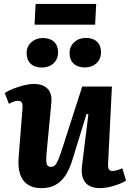

<svg xmlns="http://www.w3.org/2000/svg" viewBox="-20 -961 674 995"><path d="M4.5 -479Q21.5 -490.5 48 -501Q74.5 -511.5 103.3 -518.8Q132 -526 154 -526Q203 -526 227 -500.8Q251 -475.5 246 -427L220.5 -158.5Q218 -124 222.3 -110.3Q226.5 -96.5 244 -96.5Q256.5 -96.5 264.8 -104.5Q273 -112.5 281.8 -133Q290.5 -153.5 302.5 -190.5L406 -512.5H560L540 -110Q539 -92 544.5 -83.5Q550 -75 562.5 -75Q574.5 -75 588.3 -79.3Q602 -83.5 614 -89L633 -25Q620.5 -17 603.8 -10Q587 -3 568.5 2.5Q550 8 531.8 11Q513.5 14 498 14Q445 14 421.5 -16.3Q398 -46.5 405 -101.5L438 -368.5L428.5 -370.5L356 -135Q340 -82.5 317.8 -49.7Q295.5 -17 265.2 -1.5Q235 14 194.5 14Q132 14 101.2 -25.7Q70.5 -65.5 76.5 -143.5L96.5 -399.5Q98.5 -423 92.2 -430.7Q86 -438.5 72.5 -438.5Q63 -438.5 51 -434.5Q39 -430.5 26.5 -422.5ZM118 -685Q118 -720 142.2 -742Q166.5 -764 201.5 -764Q239.5 -764 260.3 -744.3Q281 -724.5 281 -690Q281 -654.5 257.3 -632.7Q233.5 -611 196.5 -611Q160 -611 139 -630.7Q118 -650.5 118 -685ZM340.5 -685.5Q340.5 -720.5 365 -742.5Q389.5 -764.5 425 -764.5Q462.5 -764.5 483 -744.8Q503.5 -725 503.5 -690.5Q503.5 -655 479.8 -633.2Q456 -611.5 420 -611.5Q383 -611.5 361.8 -631.2Q340.5 -651 340.5 -685.5ZM164.5 -940.5H478.5L473 -833H159Z"/></svg>

Font: Literata
Style: Italic
Weight: 400
Italic angle: -2°
Designer: Latin by Veronika Burian and Jose Scaglione. Greek by Irene Vlachou. Cyrillic by Vera Evstafieva
Foundry: TypeTogether
Version: Version 3.103;gftools[0.9.29]